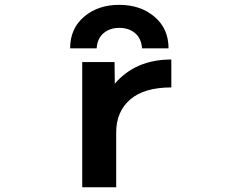

<svg xmlns="http://www.w3.org/2000/svg" viewBox="-20 -784 1040 806"><path d="M325.2 -523.4H460.9L461.9 -432.6Q548.8 -534.2 699.2 -534.2V-417Q585 -417 526.4 -366.2Q467.8 -315.4 467.8 -228.5V2H325.2ZM687.5 -581.1H576.2Q573.2 -623 546.9 -645Q520.5 -667 481 -667Q441.4 -667 415 -645Q388.7 -623 385.7 -581.1H274.4Q274.4 -664.1 333 -713.9Q391.6 -763.7 480.5 -763.7Q569.3 -763.7 628.4 -713.9Q687.5 -664.1 687.5 -581.1Z"/></svg>

Font: Gen Shin Gothic Monospace Bold
Style: Bold
Weight: 700
Designer: [Source Han Sans]
Ryoko NISHIZUKA  (kana & ideographs); Paul D. Hunt (Latin, Greek & Cyrillic); Wenlong ZHANG  (bopomofo
Version: Version 1.002.20150607